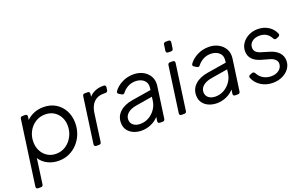

<svg xmlns="http://www.w3.org/2000/svg" viewBox="-100 -1237 3091 1928"><g transform="rotate(-20 1445.5 -272.5)"><path d="M38 200Q13 200 16 174L112 -514Q115 -536 137 -536H165Q190 -536 187 -510L182 -477Q217 -511 263 -529.5Q309 -548 363 -548Q438 -548 494 -513.5Q550 -479 580.5 -420.5Q611 -362 611 -289Q611 -228 590 -173.5Q569 -119 530.5 -77Q492 -35 440.5 -11.5Q389 12 328 12Q264 12 210.5 -15Q157 -42 128 -90L91 178Q88 200 66 200ZM326 -63Q385 -63 431 -94Q477 -125 504 -176Q531 -227 531 -287Q531 -341 508.5 -383Q486 -425 446.5 -449Q407 -473 354 -473Q295 -473 248.5 -442.5Q202 -412 176 -362Q150 -312 150 -253Q150 -198 173 -155Q196 -112 235.5 -87.5Q275 -63 326 -63Z M732 0Q707 0 710 -26L778 -514Q781 -536 803 -536H831Q857 -536 854 -510L850 -481Q875 -510 912.5 -526.5Q950 -543 998 -543H1006Q1031 -543 1028 -517L1024 -490Q1021 -468 999 -468H974Q916 -468 876.5 -431Q837 -394 826 -320L785 -22Q782 0 760 0Z M1213 12Q1169 12 1130 -4Q1091 -20 1066.5 -52.5Q1042 -85 1042 -134Q1042 -202 1092 -248Q1142 -294 1230 -308L1434 -341L1436 -359Q1442 -399 1426 -425Q1410 -451 1381.5 -463.5Q1353 -476 1320 -476Q1276 -476 1240 -456.5Q1204 -437 1180 -406Q1167 -387 1147 -399L1122 -414Q1101 -427 1115 -447Q1147 -491 1202.5 -519.5Q1258 -548 1325 -548Q1383 -548 1428 -523.5Q1473 -499 1496.5 -456Q1520 -413 1512 -356L1465 -22Q1462 0 1440 0H1412Q1387 0 1390 -26L1396 -68Q1365 -32 1316.5 -10Q1268 12 1213 12ZM1122 -138Q1122 -101 1149.5 -78.5Q1177 -56 1223 -56Q1273 -56 1315 -80Q1357 -104 1385 -144.5Q1413 -185 1419 -234L1424 -273L1244 -243Q1187 -233 1154.5 -205.5Q1122 -178 1122 -138Z M1732 -635Q1706 -635 1709 -661L1718 -723Q1721 -745 1743 -745H1771Q1797 -745 1794 -719L1785 -657Q1782 -635 1760 -635ZM1643 0Q1618 0 1621 -26L1689 -514Q1692 -536 1714 -536H1742Q1767 -536 1764 -510L1696 -22Q1693 0 1671 0Z M2017 12Q1973 12 1934 -4Q1895 -20 1870.5 -52.5Q1846 -85 1846 -134Q1846 -202 1896 -248Q1946 -294 2034 -308L2238 -341L2240 -359Q2246 -399 2230 -425Q2214 -451 2185.5 -463.5Q2157 -476 2124 -476Q2080 -476 2044 -456.5Q2008 -437 1984 -406Q1971 -387 1951 -399L1926 -414Q1905 -427 1919 -447Q1951 -491 2006.5 -519.5Q2062 -548 2129 -548Q2187 -548 2232 -523.5Q2277 -499 2300.5 -456Q2324 -413 2316 -356L2269 -22Q2266 0 2244 0H2216Q2191 0 2194 -26L2200 -68Q2169 -32 2120.5 -10Q2072 12 2017 12ZM1926 -138Q1926 -101 1953.5 -78.5Q1981 -56 2027 -56Q2077 -56 2119 -80Q2161 -104 2189 -144.5Q2217 -185 2223 -234L2228 -273L2048 -243Q1991 -233 1958.5 -205.5Q1926 -178 1926 -138Z M2616 12Q2546 12 2491.5 -22Q2437 -56 2414 -113Q2405 -134 2428 -144L2449 -152Q2468 -160 2481 -140Q2501 -100 2538.5 -78Q2576 -56 2623 -56Q2674 -56 2707 -82.5Q2740 -109 2740 -149Q2740 -202 2660 -224L2585 -245Q2459 -280 2459 -382Q2459 -428 2485 -465.5Q2511 -503 2555 -525.5Q2599 -548 2652 -548Q2716 -548 2765 -517.5Q2814 -487 2836 -434Q2844 -413 2821 -403L2799 -394Q2779 -386 2768 -408Q2730 -480 2648 -480Q2599 -480 2568 -455Q2537 -430 2537 -392Q2537 -365 2553.5 -347Q2570 -329 2607 -318L2693 -292Q2753 -274 2785.5 -238Q2818 -202 2818 -152Q2818 -106 2791.5 -69Q2765 -32 2719 -10Q2673 12 2616 12Z"/></g></svg>

Font: Pitagon Sans Text
Style: Italic
Weight: 400
Italic angle: -8°
Designer: Travis Tran
Foundry: Pitagon
Version: Version 1.001; ttfautohint (v1.8.4.7-5d5b);gftools[0.9.26]